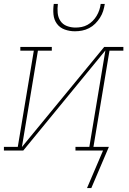

<svg xmlns="http://www.w3.org/2000/svg" viewBox="-38 -770 658 982"><path d="M345 -610Q318 -610 293 -619Q268 -628 253 -648.5Q238 -669 235.5 -696Q233 -723 237 -750H258Q255 -727 257 -704Q259 -681 271 -663Q283 -645 304 -637Q325 -629 348 -629Q364 -629 379.5 -632Q395 -635 409.5 -643Q424 -651 436 -663Q448 -675 456.5 -689.5Q465 -704 470 -719Q475 -734 477 -750H498Q495 -731 489.5 -713.5Q484 -696 473.5 -679.5Q463 -663 449 -649Q435 -635 417.5 -626Q400 -617 381.5 -613.5Q363 -610 345 -610ZM429 192H407L489 0H348V-19H419L501 -512L81 0H-18V-19H53L135 -511H66V-530H227V-511H156L74 -18L495 -530H593V-511H522L440 -19H519Z"/></svg>

Font: Iosevka Curly Slab ThExObl
Style: Regular
Weight: 100
Width: 7
Italic angle: -9°
Monospace: yes
Designer: Belleve Invis
Foundry: Belleve Invis
Version: Version 11.1.0; ttfautohint (v1.8.3)